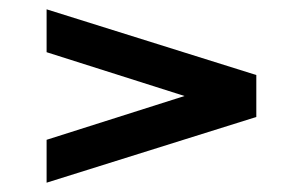

<svg xmlns="http://www.w3.org/2000/svg" viewBox="-20 -506 610 412"><path d="M530 -255 80 -114V-206L376 -300L80 -394V-486L530 -345Z"/></svg>

Font: Gauge Heavy
Style: Heavy
Weight: 900
Designer: Daniel Pimley
Foundry: Daniel Pimley
Version: Version 2.0